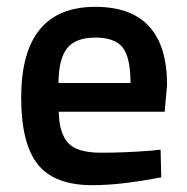

<svg xmlns="http://www.w3.org/2000/svg" viewBox="-20 -531 548 562"><path d="M422 -90 450 -93 452 -12Q395 -1 345 5Q295 11 250 11Q139 11 90.5 -50Q42 -111 42 -245Q42 -511 259 -511Q469 -511 469 -282L462 -204H152Q153 -142 179 -113Q205 -84 276 -84Q347 -84 422 -90ZM151 -288H362Q362 -363 339 -392Q316 -421 259 -421Q202 -421 177 -390.5Q152 -360 151 -288Z"/></svg>

Font: Sunflower Medium
Style: Regular
Weight: 500
Designer: JIKJI
Foundry: JIKJI
Version: Version 1.00